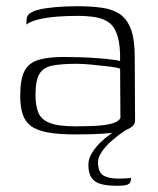

<svg xmlns="http://www.w3.org/2000/svg" viewBox="-20 -425 509 617"><path d="M224 7Q168 7 133 0.5Q98 -6 79 -20.5Q60 -35 52.5 -59Q45 -83 45 -118Q45 -169 58 -195.5Q71 -222 102 -232Q133 -242 186 -242Q211 -242 239.5 -241Q268 -240 294.5 -238Q321 -236 340.5 -233.5Q360 -231 366 -229Q367 -279 358 -308.5Q349 -338 331.5 -351.5Q314 -365 288 -369.5Q262 -374 229 -374Q196 -374 163 -371.5Q130 -369 103.5 -362.5Q77 -356 65 -346V-357Q65 -376 78 -383.5Q91 -391 105 -394Q123 -399 157.5 -402Q192 -405 227 -405Q274 -405 308.5 -400Q343 -395 366 -379Q389 -363 401 -330.5Q413 -298 413 -242L414 -34Q410 -12 367.5 -2.5Q325 7 224 7ZM223 -19Q275 -19 304.5 -22Q334 -25 348.5 -31Q363 -37 367 -46L366 -204Q358 -208 332.5 -211Q307 -214 277.5 -217Q248 -220 227 -220Q179 -220 149.5 -214.5Q120 -209 107 -188Q94 -167 94 -120Q94 -86 103 -63.5Q112 -41 139.5 -30Q167 -19 223 -19ZM357 172Q325 172 304.5 166.5Q284 161 274 146Q264 131 264 105Q264 85 275.5 66.5Q287 48 303 32.5Q319 17 335.5 5.5Q352 -6 362 -11H392Q385 -8 369 3.5Q353 15 336 30Q319 45 307 63Q295 81 295 96Q295 129 312.5 139Q330 149 360 149Q370 149 378.5 148.5Q387 148 393 147.5Q399 147 401 147Q401 156 398 161.5Q395 167 386 169.5Q377 172 357 172Z"/></svg>

Font: Genos Thin Light
Style: Regular
Weight: 300
Version: Version 1.010